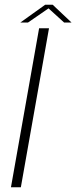

<svg xmlns="http://www.w3.org/2000/svg" viewBox="-20 -795 324 815"><path d="M26.5 0H68.5L188 -675H146ZM66.5 -699.5H99L186 -759.5L252 -699.5H283.5L203.5 -775H172Z"/></svg>

Font: Anybody UltraCondensed Thin ExtraLight
Style: Italic
Weight: 250
Italic angle: -10°
Version: Version 1.111